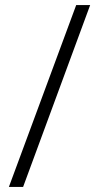

<svg xmlns="http://www.w3.org/2000/svg" viewBox="-20 -735 388 756"><path d="M335 -715 71 1H15L280 -715Z"/></svg>

Font: Noto Sans Arabic UI SmCn Lt
Style: Regular
Weight: 300
Width: 4
Designer: Monotype Design Team, Nadine Chahine and Nizar Qandah
Foundry: Monotype Imaging Inc.
Version: Version 2.010; ttfautohint (v1.8.4.7-5d5b)